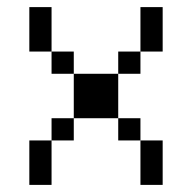

<svg xmlns="http://www.w3.org/2000/svg" viewBox="-20 -520 540 540"><path d="M125 -375H62.5V-500H125ZM62.5 -125H125V0H62.5ZM125 -187.5H187.5V-125H125ZM125 -375H187.5V-312.5H125ZM187.5 -312.5H312.5V-187.5H187.5ZM312.5 -187.5H375V-125H312.5ZM312.5 -375H375V-312.5H312.5ZM375 -125H437.5V0H375ZM375 -500H437.5V-375H375Z"/></svg>

Font: 寒蝉点阵体 16px
Style: Regular
Weight: 400
Designer: Designed by Warren2060
Foundry: ChillType
Version: Version 1.000